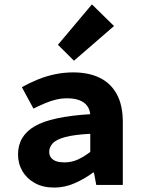

<svg xmlns="http://www.w3.org/2000/svg" viewBox="-20 -835 640 867"><path d="M224.4 12Q174.2 12 137.8 -8.1Q101.3 -28.2 81.4 -62Q61.4 -95.9 61.4 -137.6Q61.4 -220.9 136.6 -264.9Q211.9 -308.8 387.6 -319.4Q385.1 -341.6 373 -357.7Q360.8 -373.8 338.3 -382.5Q315.7 -391.1 282.4 -391.1Q258.5 -391.1 234.1 -385.5Q209.7 -379.9 184.4 -369.2Q159.1 -358.6 131.1 -344.6L78.8 -441.1Q113.1 -460.7 150.8 -476Q188.5 -491.4 228.6 -499.7Q268.6 -508.1 310.8 -508.1Q380.6 -508.1 430.6 -483.5Q480.7 -459 507.6 -409.3Q534.6 -359.6 534.6 -283.6V0H414.7L404.1 -55.9H400.4Q362.6 -27.6 317.6 -7.8Q272.7 12 224.4 12ZM270.9 -101.7Q304.1 -101.7 332.9 -115.2Q361.6 -128.7 387.6 -149.2V-230.8Q314.6 -227 274.2 -216Q233.8 -205 218 -187.8Q202.2 -170.5 202.2 -149.3Q202.2 -133.7 210.7 -122.8Q219.3 -111.8 234.7 -106.7Q250.1 -101.7 270.9 -101.7ZM314 -560.8 241.6 -632.8 395.1 -815.2 494.9 -717.4Z"/></svg>

Font: Source Code Pro ExtraLight
Style: Regular
Weight: 200
Monospace: yes
Designer: Paul D. Hunt, Teo Tuominen
Foundry: Adobe
Version: Version 1.026;hotconv 1.1.0;makeotfexe 2.6.0